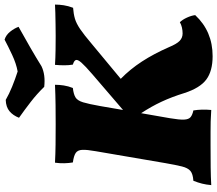

<svg xmlns="http://www.w3.org/2000/svg" viewBox="-75 -864 948 838"><g transform="rotate(-90 399.0 -445.0)"><path d="M108 -679Q145 -677 186.5 -676.5Q228 -676 276 -676Q315 -676 359.5 -676.5Q404 -677 448 -679Q448 -660 445 -640.5Q442 -621 434 -601Q407 -598 393 -589.5Q379 -581 371.5 -556.5Q364 -532 355 -481L338 -382L494 -516Q530 -547 544.5 -563.5Q559 -580 556 -588Q553 -596 536 -601Q533 -618 533 -638.5Q533 -659 535 -679Q564 -677 599.5 -676.5Q635 -676 661 -676Q683 -676 710.5 -676.5Q738 -677 762.5 -677.5Q787 -678 798 -679Q798 -660 795 -640.5Q792 -621 784 -600Q757 -598 736.5 -592Q716 -586 691.5 -569.5Q667 -553 627 -519L474 -392Q516 -351 549.5 -299.5Q583 -248 612 -182Q626 -148 639.5 -135Q653 -122 672 -122Q685 -122 698 -125Q711 -128 721 -134Q732 -123 741 -103.5Q750 -84 752 -67Q681 9 573 9Q508 9 471 -18.5Q434 -46 412 -114Q395 -169 374 -214Q353 -259 324 -303L302 -177Q295 -136 296 -115.5Q297 -95 307 -87Q317 -79 336 -75Q339 -56 339.5 -37Q340 -18 338 3Q310 1 287.5 0.5Q265 0 241.5 0Q218 0 185 0Q130 0 87.5 0.5Q45 1 10 3Q12 -19 16.5 -37Q21 -55 29 -75Q59 -77 72 -88Q85 -99 91.5 -125Q98 -151 106 -197L158 -501Q165 -540 164 -560Q163 -580 150.5 -588.5Q138 -597 109 -601Q106 -618 105.5 -638.5Q105 -659 108 -679ZM439 -726Q408 -758 373 -785Q338 -812 304 -836Q314 -862 332.5 -877.5Q351 -893 382 -894Q408 -879 440 -866Q472 -853 506 -842Q540 -848 578.5 -866Q617 -884 645 -899Q665 -893 679.5 -875Q694 -857 701 -838Q656 -813 610 -786.5Q564 -760 529 -738Q492 -720 439 -726Z"/></g></svg>

Font: Vollkorn Black
Style: Italic
Weight: 900
Italic angle: -11°
Designer: Friedrich Althausen
Foundry: Friedrich Althausen
Version: Version 5.000; ttfautohint (v1.8.3)